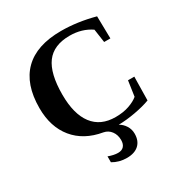

<svg xmlns="http://www.w3.org/2000/svg" viewBox="-197 -811 1116 1171"><g transform="rotate(-30 361.0 -226.0)"><path d="M359.4 210Q305.7 210 261.2 183.6V142.1Q299.3 156.2 328.6 156.2Q355 156.2 369.1 140.9Q383.3 125.5 383.3 97.2Q383.3 60.5 364 34.7Q344.7 8.8 313 2.9Q187 -18.6 117.9 -103Q48.8 -187.5 48.8 -319.8Q48.8 -487.8 137 -575Q225.1 -662.1 397.5 -662.1Q511.2 -662.1 633.3 -629.4L636.2 -472.2H592.3L578.6 -566.9Q514.2 -610.8 428.7 -610.8Q315.4 -610.8 263.2 -540.3Q210.9 -469.7 210.9 -321.3Q210.9 -184.1 265.6 -112.3Q320.3 -40.5 424.8 -40.5Q480 -40.5 521.2 -55.2Q562.5 -69.8 585.9 -89.8L601.6 -197.3H646L643.1 -31.2Q598.1 -14.2 534.2 -2.7Q470.2 8.8 417 9.3Q441.9 22.9 458 48.3Q474.1 73.7 474.1 105Q474.1 154.8 444.3 182.4Q414.6 210 359.4 210Z"/></g></svg>

Font: Tinos
Style: Bold
Weight: 700
Designer: Steve Matteson
Foundry: Monotype Imaging Inc.
Version: Version 1.23